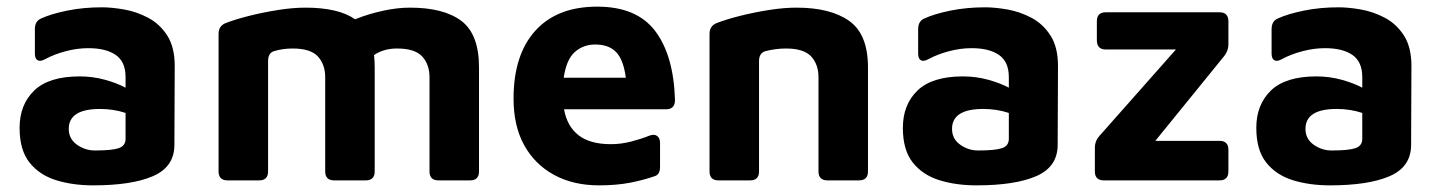

<svg xmlns="http://www.w3.org/2000/svg" viewBox="-20 -543 4335 578"><path d="M261 15Q199 15 149 -0.5Q99 -16 69 -53.5Q39 -91 39 -158Q39 -228 83 -270.5Q127 -313 220 -313Q259 -313 295.5 -303Q332 -293 358 -279V-311Q358 -357 328.5 -377.5Q299 -398 246 -398Q213 -398 178.5 -389Q144 -380 116 -365Q102 -357 93.5 -361.5Q85 -366 85 -382V-455Q85 -479 103 -487Q133 -501 182 -511Q231 -521 287 -521Q316 -521 353.5 -514.5Q391 -508 426 -489.5Q461 -471 483.5 -436Q506 -401 506 -344L505 -105Q504 -40 440 -12.5Q376 15 261 15ZM187 -155Q187 -125 211.5 -107.5Q236 -90 266 -90Q317 -90 337.5 -97Q358 -104 358 -125V-203Q322 -215 281 -215Q187 -215 187 -155Z M1108 -340V-27Q1108 0 1081 0H986Q959 0 959 -27V-310Q959 -349 937 -373Q915 -397 861 -397Q846 -397 832 -395Q818 -393 805 -389Q795 -386 791 -378Q787 -370 787 -359V-27Q787 0 760 0H665Q638 0 638 -27V-441Q638 -464 658 -473Q689 -485 731 -495.5Q773 -506 817.5 -513Q862 -520 900 -520Q948 -520 985.5 -511.5Q1023 -503 1049 -485Q1089 -501 1132.5 -510.5Q1176 -520 1214 -520Q1316 -520 1369 -480Q1422 -440 1422 -340V-27Q1422 0 1395 0H1300Q1273 0 1273 -27V-310Q1273 -349 1251 -373Q1229 -397 1175 -397Q1154 -397 1136 -391.5Q1118 -386 1106 -377Q1108 -360 1108 -340Z M1783 15Q1706 15 1648 -16.5Q1590 -48 1558 -106Q1526 -164 1526 -246Q1526 -378 1591.5 -450.5Q1657 -523 1778 -523Q1897 -523 1952.5 -449.5Q2008 -376 2012 -242Q2012 -214 1985 -214H1678Q1687 -163 1721.5 -136Q1756 -109 1819 -109Q1850 -109 1880.5 -117Q1911 -125 1936 -135Q1950 -140 1958.5 -133.5Q1967 -127 1967 -113V-41Q1967 -18 1952 -13Q1918 -1 1877 7Q1836 15 1783 15ZM1772 -409Q1736 -409 1710.5 -386.5Q1685 -364 1677 -309H1864Q1857 -363 1835 -386Q1813 -409 1772 -409Z M2116 -441Q2116 -464 2136 -473Q2167 -485 2209 -495.5Q2251 -506 2295.5 -513Q2340 -520 2378 -520Q2480 -520 2536.5 -480Q2593 -440 2593 -340V-27Q2593 0 2566 0H2471Q2444 0 2444 -27V-310Q2444 -349 2422 -373Q2400 -397 2346 -397Q2316 -397 2284 -389Q2265 -383 2265 -359V-27Q2265 0 2238 0H2143Q2116 0 2116 -27Z M2920 15Q2858 15 2808 -0.5Q2758 -16 2728 -53.5Q2698 -91 2698 -158Q2698 -228 2742 -270.5Q2786 -313 2879 -313Q2918 -313 2954.5 -303Q2991 -293 3017 -279V-311Q3017 -357 2987.5 -377.5Q2958 -398 2905 -398Q2872 -398 2837.5 -389Q2803 -380 2775 -365Q2761 -357 2752.5 -361.5Q2744 -366 2744 -382V-455Q2744 -479 2762 -487Q2792 -501 2841 -511Q2890 -521 2946 -521Q2975 -521 3012.5 -514.5Q3050 -508 3085 -489.5Q3120 -471 3142.5 -436Q3165 -401 3165 -344L3164 -105Q3163 -40 3099 -12.5Q3035 15 2920 15ZM2846 -155Q2846 -125 2870.5 -107.5Q2895 -90 2925 -90Q2976 -90 2996.5 -97Q3017 -104 3017 -125V-203Q2981 -215 2940 -215Q2846 -215 2846 -155Z M3303 0Q3276 0 3276 -27V-99Q3276 -118 3289 -133L3520 -394H3309Q3282 -394 3282 -422V-479Q3282 -506 3309 -506H3651Q3678 -506 3678 -479V-409Q3678 -391 3666 -375L3458 -119H3651Q3678 -119 3678 -92V-27Q3678 0 3651 0Z M3984 15Q3922 15 3872 -0.5Q3822 -16 3792 -53.5Q3762 -91 3762 -158Q3762 -228 3806 -270.5Q3850 -313 3943 -313Q3982 -313 4018.5 -303Q4055 -293 4081 -279V-311Q4081 -357 4051.5 -377.5Q4022 -398 3969 -398Q3936 -398 3901.5 -389Q3867 -380 3839 -365Q3825 -357 3816.5 -361.5Q3808 -366 3808 -382V-455Q3808 -479 3826 -487Q3856 -501 3905 -511Q3954 -521 4010 -521Q4039 -521 4076.5 -514.5Q4114 -508 4149 -489.5Q4184 -471 4206.5 -436Q4229 -401 4229 -344L4228 -105Q4227 -40 4163 -12.5Q4099 15 3984 15ZM3910 -155Q3910 -125 3934.5 -107.5Q3959 -90 3989 -90Q4040 -90 4060.5 -97Q4081 -104 4081 -125V-203Q4045 -215 4004 -215Q3910 -215 3910 -155Z"/></svg>

Font: Pitagon Sans
Style: Bold
Weight: 700
Designer: Travis Tran
Foundry: Pitagon
Version: Version 1.001; ttfautohint (v1.8.4.7-5d5b);gftools[0.9.26]